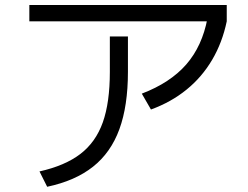

<svg xmlns="http://www.w3.org/2000/svg" viewBox="-20 -713 978 757"><path d="M413.1 -429.7V-569.3H484.4V-429.7Q484.4 -295.9 450.7 -203.6Q417 -111.3 346.7 -55.7Q276.4 0 166 23.4L135.7 -37.1Q236.3 -59.6 296.9 -106Q357.4 -152.3 385.3 -230.5Q413.1 -308.6 413.1 -429.7ZM95.7 -693.4H874V-628.9H95.7ZM797.9 -640.6 874 -628.9Q856.4 -544.9 816.4 -477.1Q776.4 -409.2 715.8 -359.9Q655.3 -310.5 575.2 -281.2L539.1 -343.8Q651.4 -386.7 714.4 -459Q777.3 -531.2 797.9 -640.6Z"/></svg>

Font: WEMIX Pretendard Variable
Style: Regular
Weight: 400
Designer: Base glyphs from Inter by Rasmus Andersson; Hangeul glyphs from Noto Sans CJK(Source Han Sans) by Jang Soo-young and Kan
Foundry: Kil Hyung-jin
Version: Version 1.000;Glyphs 3.2 (3208)